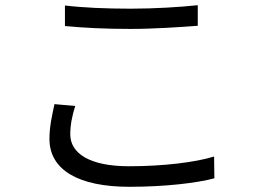

<svg xmlns="http://www.w3.org/2000/svg" viewBox="-20 -691 996 730"><path d="M226.9 -592C301.8 -584.9 381.7 -581 476.9 -581C563.9 -581 668 -588.1 731.9 -593V-671.2C664.1 -664.1 567.8 -658 476.9 -658C381.7 -658 294.7 -661.9 226.9 -670.1ZM187.1 -295.1C179 -256 168 -212 168 -163C168 -44 279.8 19.2 471.9 19.2C606.9 19.2 728 5 795.1 -13.1L794 -95.9C723 -73.9 601.2 -58.9 470.2 -58.9C319.2 -58.9 247.2 -109 247.2 -180C247.2 -215.2 253.9 -250 266 -288Z"/></svg>

Font: Karasuma Gothic
Style: Regular
Weight: 400
Designer: Rasmus Andersson, Ryoko Nishizuka
Foundry: Genbu
Version: Version 1.00